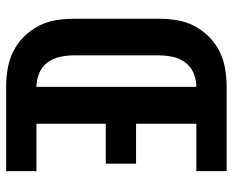

<svg xmlns="http://www.w3.org/2000/svg" viewBox="-88 -688 775 640"><g transform="rotate(90 300.0 -367.5)"><path d="M269 0V-735H550V-634H392V-433H525V-332H392V-101H550V0ZM269 0Q239 0 209 -5Q179 -10 151.5 -23.5Q124 -37 102 -59Q80 -81 66 -108Q52 -135 47 -165Q42 -195 42 -226V-509Q42 -540 47 -570Q52 -600 66 -627Q80 -654 102 -676Q124 -698 151.5 -711.5Q179 -725 209 -730Q239 -735 269 -735V-634Q246 -634 224 -625Q202 -616 188 -597.5Q174 -579 169 -555.5Q164 -532 164 -509V-226Q164 -203 169 -179.5Q174 -156 188 -137.5Q202 -119 224 -110Q246 -101 269 -101Z"/></g></svg>

Font: Iosevka Heavy Extended
Style: Regular
Weight: 900
Width: 7
Monospace: yes
Designer: Belleve Invis
Foundry: Belleve Invis
Version: Version 32.5.0; ttfautohint (v1.8.4)